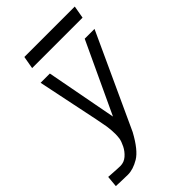

<svg xmlns="http://www.w3.org/2000/svg" viewBox="-268 -831 1136 1136"><g transform="rotate(-45 300.0 -263.0)"><path d="M32.5 128Q91 132 109 132Q140.5 132 164.5 111Q188.5 90 202.5 62Q216.5 34 220 13Q222.5 -5.5 222.5 -24Q222.5 -54.5 217.5 -89.5Q211.5 -128.5 171.5 -318Q129 -521.5 123.5 -550H201L285 -106L492.5 -550H574.5L302.5 41.5Q249 140 198.8 170Q148.5 200 104.5 200L42.5 198.5L6 197L12.5 126.5ZM163.5 -726H585.5L571.5 -647H149.5Z"/></g></svg>

Font: JuliaMono Light
Style: Italic
Weight: 300
Italic angle: -9°
Monospace: yes
Designer: cormullion
Foundry: corm
Version: Version 0.054; ttfautohint (v1.8.4)